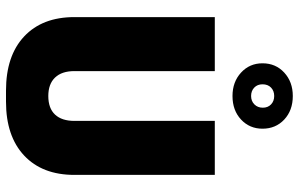

<svg xmlns="http://www.w3.org/2000/svg" viewBox="-198 -788 996 640"><g transform="rotate(90 300.0 -468.0)"><path d="M282 10Q166 10 101.5 -50.5Q37 -111 37 -218V-686H217V-218Q217 -176 238.5 -153.5Q260 -131 300 -131Q341 -131 362 -153.5Q383 -176 383 -218V-686H563V-218Q563 -111 498.5 -50.5Q434 10 319 10ZM300 -745Q253 -745 222 -773.5Q191 -802 191 -845Q191 -889 222 -917.5Q253 -946 300 -946Q348 -946 378.5 -917.5Q409 -889 409 -845Q409 -802 378.5 -773.5Q348 -745 300 -745ZM300 -807Q317 -807 328 -818Q339 -829 339 -846Q339 -863 328 -873.5Q317 -884 300 -884Q283 -884 272 -873.5Q261 -863 261 -845Q261 -828 272 -817.5Q283 -807 300 -807Z"/></g></svg>

Font: Chivo Mono ExtraBold
Style: Regular
Weight: 800
Monospace: yes
Designer: Hector Gatti
Foundry: Omnibus-Type
Version: Version 1.008